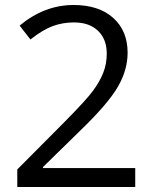

<svg xmlns="http://www.w3.org/2000/svg" viewBox="-20 -744 612 764"><path d="M518.1 0H48.8V-69.8L236.8 -258.8Q322.8 -345.7 350.1 -382.8Q377.4 -419.9 391.1 -455.1Q404.8 -490.2 404.8 -530.8Q404.8 -587.9 370.1 -621.3Q335.4 -654.8 273.9 -654.8Q229.5 -654.8 189.7 -640.1Q149.9 -625.5 101.1 -586.9L58.1 -642.1Q156.7 -724.1 272.9 -724.1Q373.5 -724.1 430.7 -672.6Q487.8 -621.1 487.8 -534.2Q487.8 -466.3 449.7 -399.9Q411.6 -333.5 307.1 -231.9L150.9 -79.1V-75.2H518.1Z"/></svg>

Font: f01836669
Style: Regular
Weight: 400
Foundry: Ascender Corporation
Version: Version 1.10